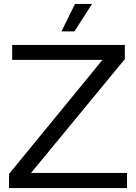

<svg xmlns="http://www.w3.org/2000/svg" viewBox="-20 -958 693 978"><path d="M26 0V-72L502 -653H42V-729H616V-657L138 -77H627V0ZM293 -798 362 -938H449L359 -798Z"/></svg>

Font: Mona Sans SemiExpanded
Style: Regular
Weight: 400
Width: 6
Designer: Deni Anggara
Foundry: GitHub
Version: Version 2.000